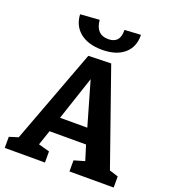

<svg xmlns="http://www.w3.org/2000/svg" viewBox="-164 -1051 1040 1171"><g transform="rotate(20 356.5 -466.0)"><path d="M264 -72V0H3V-72L61 -90L290 -702L437 -706L653 -90L710 -72V0H423V-72L492 -92L462 -189H225L192 -92ZM257 -288H434L352 -573ZM355 -765Q265 -765 212.5 -807Q160 -849 156 -923L280 -932Q288 -839 368 -839Q446 -839 443 -926L548 -932Q550 -854 498.5 -809.5Q447 -765 355 -765Z"/></g></svg>

Font: Bitter
Style: Bold
Weight: 700
Designer: Sol Matas, and Bitter project Authors
Foundry: Sol Matas
Version: Version 2.001